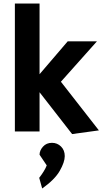

<svg xmlns="http://www.w3.org/2000/svg" viewBox="-20 -751 585 1097"><path d="M392 15 206 -224V0H65V-731H206V-327L367 -515H534L328 -284L545 -6ZM221 326 204 265Q218 247 229.5 228.5Q241 210 247 194L206 133Q206 109 225.5 87Q245 65 277 65Q307 65 328.5 86Q350 107 350 141Q350 175 321.5 225Q293 275 221 326Z"/></svg>

Font: Secular One
Style: Regular
Weight: 400
Designer: Michal Sahar
Foundry: Hagilda
Version: Version 1.002; ttfautohint (v1.8.4.7-5d5b);gftools[0.9.29]